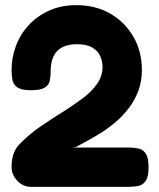

<svg xmlns="http://www.w3.org/2000/svg" viewBox="-20 -719 617 747"><path d="M100 8Q70 8 47.5 -15.5Q25 -39 25 -69Q25 -87 28 -103Q31 -119 38.5 -134Q46 -149 59 -161Q94 -197 137 -226.5Q180 -256 222.5 -282.5Q265 -309 300.5 -335.5Q336 -362 357.5 -392.5Q379 -423 379 -459Q379 -479 370.5 -499.5Q362 -520 340 -533.5Q318 -547 279 -547Q253 -547 233.5 -540Q214 -533 201.5 -519.5Q189 -506 183 -486Q177 -466 177 -440Q177 -421 173.5 -404.5Q170 -388 154 -378Q138 -368 100 -368Q63 -368 47 -379.5Q31 -391 28 -409.5Q25 -428 25 -447Q25 -495 42 -540.5Q59 -586 92 -621.5Q125 -657 171.5 -678Q218 -699 278 -699Q351 -699 408 -666.5Q465 -634 498.5 -577Q532 -520 532 -446Q532 -402 518 -365Q504 -328 480.5 -297.5Q457 -267 428.5 -243Q400 -219 371 -201Q342 -183 317 -169.5Q292 -156 275 -147L261 -145H482Q502 -145 519.5 -141Q537 -137 547.5 -121Q558 -105 558 -67Q558 -32 547 -15.5Q536 1 518 4.5Q500 8 480 8Z"/></svg>

Font: Fredoka Light SemiBold
Style: Regular
Weight: 600
Version: Version 2.001